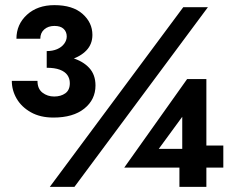

<svg xmlns="http://www.w3.org/2000/svg" viewBox="-20 -728 919 748"><path d="M694 -700 174 0H270L790 -700ZM162 -483Q212 -483 252.5 -495Q293 -507 316.5 -531.5Q340 -556 340 -592Q340 -640 301.5 -674Q263 -708 192 -708Q126 -708 85 -670.5Q44 -633 44 -577H137Q137 -600 152.5 -613.5Q168 -627 192 -627Q216 -627 228 -615.5Q240 -604 240 -586Q240 -571 230 -557.5Q220 -544 202.5 -536.5Q185 -529 162 -529ZM188 -270Q265 -270 308.5 -305Q352 -340 352 -395Q352 -437 327.5 -463.5Q303 -490 260.5 -502.5Q218 -515 162 -515V-464Q193 -464 213 -456.5Q233 -449 242.5 -435.5Q252 -422 252 -404Q252 -377 234.5 -364.5Q217 -352 191 -352Q165 -352 145.5 -367Q126 -382 126 -413H26Q26 -376 45 -343.5Q64 -311 100.5 -290.5Q137 -270 188 -270ZM464 -75H850V-161H743L733 -148H547ZM567 -105 690 -273V-103L679 -97V0H784V-420H709L464 -75Z"/></svg>

Font: Glinicke Jost Bold
Style: Bold
Weight: 700
Version: Version 3.710